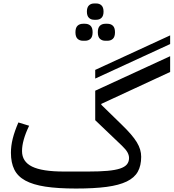

<svg xmlns="http://www.w3.org/2000/svg" viewBox="-20 -1075 1001 1107"><path d="M418 12Q313 12 241.5 1Q170 -10 126 -34Q82 -58 62.5 -97.5Q43 -137 43 -194Q43 -234 53.5 -276Q64 -318 86 -369L148 -350Q107 -265 107 -204Q107 -143 165 -114.5Q223 -86 348 -86H488Q554 -86 599 -90Q644 -94 671.5 -103Q699 -112 711.5 -127Q724 -142 724 -164Q724 -180 715 -196.5Q706 -213 683 -235L529 -382V-552L961 -751V-660L564 -476V-471L682 -356Q713 -326 734.5 -301Q756 -276 769 -254.5Q782 -233 788 -212.5Q794 -192 794 -171Q794 -120 774.5 -85Q755 -50 710.5 -28.5Q666 -7 594.5 2.5Q523 12 418 12ZM588 -840Q568 -840 556 -851.5Q544 -863 544 -889Q544 -915 556 -926.5Q568 -938 588 -938H599Q619 -938 631 -926.5Q643 -915 643 -889Q643 -863 631 -851.5Q619 -840 599 -840ZM459 -840Q439 -840 427 -851.5Q415 -863 415 -889Q415 -915 427 -926.5Q439 -938 459 -938H470Q490 -938 502 -926.5Q514 -915 514 -889Q514 -863 502 -851.5Q490 -840 470 -840ZM523 -961Q504 -961 492.5 -972.5Q481 -984 481 -1008Q481 -1032 492.5 -1043.5Q504 -1055 523 -1055H535Q554 -1055 565.5 -1043.5Q577 -1032 577 -1008Q577 -984 565.5 -972.5Q554 -961 535 -961ZM529 -672 961 -871V-821L529 -622Z"/></svg>

Font: IBM Plex Sans Arabic
Style: Regular
Weight: 400
Designer: Mike Abbink, Paul van der Laan, Pieter van Rosmalen, Wael Morcos, Khajak Apelian
Foundry: Bold Monday
Version: Version 1.005